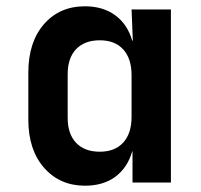

<svg xmlns="http://www.w3.org/2000/svg" viewBox="-20 -580 640 610"><path d="M250 10Q170 10 120 -47Q70 -104 70 -200V-349Q70 -446 119.5 -503Q169 -560 250 -560Q307 -560 346 -531.5Q385 -503 400 -451H402L398 -550H523V0H401V-99H400Q385 -47 346.5 -18.5Q308 10 250 10ZM297 -98Q345 -98 371.5 -127Q398 -156 398 -209V-341Q398 -394 371.5 -423Q345 -452 297 -452Q249 -452 222 -424Q195 -396 195 -344V-206Q195 -154 222 -126Q249 -98 297 -98Z"/></svg>

Font: Pitagon Sans Mono
Style: Bold
Weight: 700
Monospace: yes
Designer: Travis Tran
Foundry: Pitagon
Version: Version 1.001; ttfautohint (v1.8.4.7-5d5b);gftools[0.9.26]